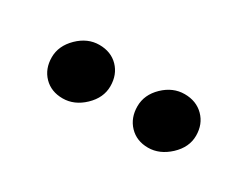

<svg xmlns="http://www.w3.org/2000/svg" viewBox="-31 -897 489 379"><g transform="rotate(30 214.0 -707.0)"><path d="M110.8 -642.6Q84.5 -642.6 68.1 -659.4Q51.8 -676.3 51.8 -702.4Q51.8 -728.5 73.2 -749.5Q94.7 -770.5 121.3 -770.5Q147.9 -770.5 164.3 -753.7Q180.7 -736.8 180.7 -710.4Q180.7 -684.1 158.9 -663.3Q137.2 -642.6 110.8 -642.6ZM305.4 -642.6Q279.3 -642.6 262.9 -659.7Q246.6 -676.8 246.6 -703.1Q246.6 -729.5 267.8 -750Q289.1 -770.5 315.7 -770.5Q342.3 -770.5 359.1 -753.7Q376 -736.8 376 -710.4Q376 -684.1 353.8 -663.3Q331.5 -642.6 305.4 -642.6Z"/></g></svg>

Font: Contrail One
Style: Regular
Weight: 400
Designer: Riccardo De Franceschi
Foundry: Sorkin Type Co.
Version: Version 1.003